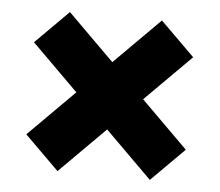

<svg xmlns="http://www.w3.org/2000/svg" viewBox="-40 -605 610 532"><g transform="rotate(5 265.0 -339.0)"><path d="M487 -209 395 -117 265 -246 138 -119 43 -213 171 -341 42 -469 134 -561 263 -433 390 -560 485 -466 357 -338Z"/></g></svg>

Font: Hind Vadodara
Style: Bold
Weight: 700
Designer: Hitesh Malaviya
Foundry: Indian Type Foundry
Version: Version 0.702;PS 1.0;hotconv 1.0.81;makeotf.lib2.5.63406